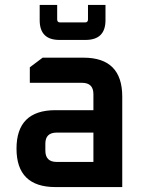

<svg xmlns="http://www.w3.org/2000/svg" viewBox="-20 -759 587 779"><path d="M205 0Q47 0 47 -156Q47 -312 205 -312H359V-377Q359 -423 313 -423H101V-486L153 -525H319Q476 -525 476 -367V0ZM164 -148Q164 -102 210 -102H359V-221H210Q164 -221 164 -176ZM141 -677V-739H212V-680Q212 -668 224 -668H325Q337 -668 337 -680V-739H408V-677Q408 -597 327 -597H221Q141 -597 141 -677Z"/></svg>

Font: Oxanium ExtraLight SemiBold
Style: Regular
Weight: 600
Version: Version 2.000